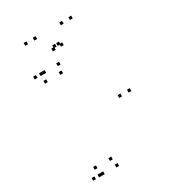

<svg xmlns="http://www.w3.org/2000/svg" viewBox="-226 -1070 1073 1198"><g transform="rotate(-30 310.0 -471.0)"><path d="M168 -720V-740H148V-720ZM105 -720V-740H85V-720ZM105 10V-10H85V10ZM168 10V-10H148V10ZM257.5 -45V-65H237.5V-45ZM147.5 -45V-65H127.5V-45ZM147.5 10V-10H127.5V10ZM271.5 10V-10H251.5V10ZM571.5 -356.5V-376.5H551.5V-356.5ZM271.5 -720V-740H251.5V-720ZM147.5 -720V-740H127.5V-720ZM147.5 -665V-685H127.5V-665ZM257.5 -665V-685H237.5V-665ZM504 -356.5V-376.5H484V-356.5ZM224.5 -931.5V-951.5H204.5V-931.5ZM334 -829.5V-849.5H314V-829.5ZM306 -829.5V-849.5H286V-829.5ZM415.5 -931.5V-951.5H395.5V-931.5ZM481 -931.5V-951.5H461V-931.5ZM349 -815V-835H329V-815ZM291 -815V-835H271V-815ZM159 -931.5V-951.5H139V-931.5Z"/></g></svg>

Font: Monaspace Neon Dots Var
Style: Regular
Weight: 400
Designer: Riley Cran and the Lettermatic Team
Version: Version 1.100 (Monaspace Neon Dots)